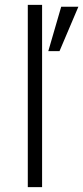

<svg xmlns="http://www.w3.org/2000/svg" viewBox="-20 -766 341 786"><path d="M93.8 0V-746.1H152.3V0ZM177.7 -556.6 230.5 -738.3H300.8L223.6 -556.6Z"/></svg>

Font: Gothic A1 Light
Style: Regular
Weight: 300
Version: Version 2.50